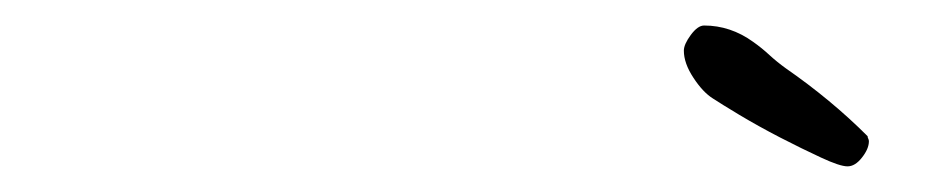

<svg xmlns="http://www.w3.org/2000/svg" viewBox="-20 -718 725 149"><path d="M654.3 -608.4Q654.3 -602.5 648.9 -595.7Q643.6 -588.9 637.7 -588.9Q631.8 -588.9 617.2 -595.7Q602.5 -602.5 585.4 -611.3Q568.4 -620.1 553.7 -628.9Q539.1 -637.7 533.2 -641.6Q525.4 -646.5 518.1 -657.7Q510.7 -668.9 510.7 -678.7Q510.7 -683.6 516.1 -690.9Q521.5 -698.2 526.4 -698.2Q546.9 -698.2 564.5 -685.5Q571.3 -680.7 577.1 -675.3Q583 -669.9 589.8 -665Q625 -640.6 653.3 -612.3Q653.3 -611.3 653.8 -610.4Q654.3 -609.4 654.3 -608.4Z"/></svg>

Font: Calligraffitti
Style: Regular
Weight: 400
Designer: Dathan Boardman
Foundry: Open Window
Version: Version 1.001